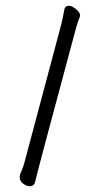

<svg xmlns="http://www.w3.org/2000/svg" viewBox="-56 -792 462 876"><g transform="rotate(-5 175.0 -354.5)"><path d="M47 48Q32 48 17 35Q2 22 2 8Q2 -4 6 -12Q24 -44 33 -72L247 -662Q262 -704 271 -739Q275 -757 290 -757Q301 -757 313 -749Q341 -728 341 -709Q341 -705 333 -689.5Q325 -674 312 -638Q79 0 70 31Q64 48 47 48Z"/></g></svg>

Font: LXGW WenKai Lite Medium
Style: Regular
Weight: 500
Designer: LXGW / Fontworks Inc.
Foundry: LXGW / Fontworks Inc.
Version: Version 1.511; March 25, 2025